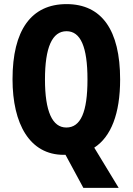

<svg xmlns="http://www.w3.org/2000/svg" viewBox="-20 -745 646 935"><path d="M565 -358C565 -599 475 -725 304 -725C132 -725 41 -598 41 -359C41 -141 125 9 290 9C293 9 297 9 299 9L386 170H558L439 -26C521 -79 565 -192 565 -358ZM199 -358C199 -514 234 -593 304 -593C372 -593 406 -518 406 -358C406 -199 373 -124 303 -124C235 -124 199 -202 199 -358Z"/></svg>

Font: Noto Sans Devanagari ExtraCondensed ExtraBold
Style: Regular
Weight: 800
Width: 2
Designer: Jelle Bosma - Monotype Design Team
Foundry: Monotype Imaging Inc.
Version: Version 2.004